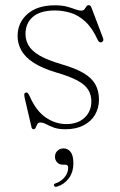

<svg xmlns="http://www.w3.org/2000/svg" viewBox="-20 -489 462 742"><path d="M236.5 -9.5Q280 -9.5 306.5 -33.8Q333 -58 333 -97.5Q333 -122.5 320.8 -142.2Q308.5 -162 278.8 -178Q249 -194 197 -209Q143.5 -225 110.5 -246.2Q77.5 -267.5 62.8 -293.8Q48 -320 48 -349.5Q48 -401.5 86.2 -435Q124.5 -468.5 192 -468.5Q219 -468.5 238 -463.5Q257 -458.5 270.5 -453.2Q284 -448 294 -448Q302.5 -448 306.5 -453.2Q310.5 -458.5 313.8 -463.8Q317 -469 323 -469Q326.5 -469 329 -467Q331.5 -465 333.5 -459.5L377.5 -343.5Q380 -338.5 379.2 -333.5Q378.5 -328.5 373 -326Q368 -324 364.2 -326.5Q360.5 -329 358 -334Q337 -380.5 310.2 -405.2Q283.5 -430 253.5 -439.2Q223.5 -448.5 192 -448.5Q135.5 -448.5 107 -423.8Q78.5 -399 78.5 -357.5Q78.5 -333.5 90.8 -312.8Q103 -292 133.2 -274.2Q163.5 -256.5 217 -241Q270.5 -225.5 302.5 -206.8Q334.5 -188 348.5 -162.8Q362.5 -137.5 362.5 -104Q362.5 -71.5 347.2 -45.5Q332 -19.5 302.8 -4.5Q273.5 10.5 232.5 10.5Q206 10.5 188.2 4Q170.5 -2.5 158.5 -9Q146.5 -15.5 136 -15.5Q127.5 -15.5 124 -9Q120.5 -2.5 118 4Q115.5 10.5 109.5 10.5Q107 10.5 105 8.8Q103 7 102 3.5L76.5 -105.5Q73.5 -118 73.8 -123.8Q74 -129.5 79 -131Q84 -132.5 87.5 -129Q91 -125.5 95 -116.5Q119.5 -60.5 156.8 -35Q194 -9.5 236.5 -9.5ZM224 147.5Q209 147.5 200.8 138.5Q192.5 129.5 192.5 117Q192.5 102.5 202.2 93.5Q212 84.5 226 84.5Q241.5 84.5 252.5 97.8Q263.5 111 263.5 141.5Q263.5 176.5 246 200Q228.5 223.5 201 232Q196 233.5 193.2 232.8Q190.5 232 189 228.5Q187.5 225.5 189.2 223Q191 220.5 195 219.5Q210.5 214 221.2 204.5Q232 195 237.8 183Q243.5 171 243.5 159Q243.5 147.5 232.5 147.5Z"/></svg>

Font: Fraunces Thin
Style: Regular
Weight: 250
Version: Version 1.000;[b76b70a41]